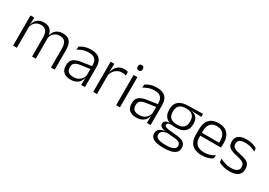

<svg xmlns="http://www.w3.org/2000/svg" viewBox="13 -1580 3757 2684"><g transform="rotate(30 1891.5 -238.0)"><path d="M682.5 0V-307Q682.5 -350.5 671.8 -381.8Q661 -413 636.5 -429.8Q612 -446.5 570.5 -446.5Q532.5 -446.5 503.8 -430.8Q475 -415 457.5 -387.5Q440 -360 433.5 -325.5L422 -371H430.5Q437 -404.5 456.8 -433.2Q476.5 -462 510 -479.8Q543.5 -497.5 591.5 -497.5Q646 -497.5 679.5 -475.8Q713 -454 728 -412.8Q743 -371.5 743 -313.5V0ZM71 0V-487.5H131.5L128.5 -366.5L131.5 -363.5V0ZM377 0V-307Q377 -350 366.2 -381.5Q355.5 -413 331 -429.8Q306.5 -446.5 265.5 -446.5Q226.5 -446.5 197.8 -430.5Q169 -414.5 151.8 -386.5Q134.5 -358.5 128 -322.5L114.5 -367.5H129Q135.5 -403.5 154.5 -432.8Q173.5 -462 206.5 -479.8Q239.5 -497.5 286 -497.5Q353.5 -497.5 388.8 -463Q424 -428.5 433.5 -360.5Q435.5 -350 436.2 -338.8Q437 -327.5 437 -316V0Z M1170 0 1173 -121.5 1170.5 -131V-288.5V-321Q1170.5 -384 1138.8 -415.2Q1107 -446.5 1039 -446.5Q986 -446.5 942.5 -430.5Q899 -414.5 866 -394L872 -447.5Q890 -459 915.5 -470.8Q941 -482.5 974.2 -490.2Q1007.5 -498 1047.5 -498Q1096.5 -498 1131.2 -486Q1166 -474 1188 -451Q1210 -428 1220.2 -395.5Q1230.5 -363 1230.5 -322.5V0ZM999 10.5Q926.5 10.5 887.8 -24.5Q849 -59.5 849 -125V-138Q849 -202.5 888.8 -235.2Q928.5 -268 1017.5 -281L1180.5 -305L1183.5 -259L1025 -236.5Q963 -227.5 936 -205.8Q909 -184 909 -141.5V-132.5Q909 -87.5 936.5 -64Q964 -40.5 1017 -40.5Q1062.5 -40.5 1094.8 -57Q1127 -73.5 1146.8 -101.2Q1166.5 -129 1173 -163.5L1185 -120.5H1172.5Q1166.5 -86 1146.2 -56Q1126 -26 1089.8 -7.8Q1053.5 10.5 999 10.5Z M1421.5 -301.5 1406 -348 1421 -350Q1437 -417 1479 -455.8Q1521 -494.5 1587.5 -494.5Q1605 -494.5 1619 -491.8Q1633 -489 1643 -485L1647 -426Q1634.5 -430.5 1618.5 -433.5Q1602.5 -436.5 1583.5 -436.5Q1526.5 -436.5 1483.5 -402.2Q1440.5 -368 1421.5 -301.5ZM1364.5 0V-487.5H1423.5L1420 -341L1425 -336V0Z M1735 0V-487.5H1796V0ZM1765.5 -576.5Q1745.5 -576.5 1735.2 -587.5Q1725 -598.5 1725 -619V-622.5Q1725 -642.5 1735.2 -653.5Q1745.5 -664.5 1765.5 -664.5Q1786 -664.5 1796 -653.5Q1806 -642.5 1806 -622.5V-619Q1806 -598.5 1796 -587.5Q1786 -576.5 1765.5 -576.5Z M2231 0 2234 -121.5 2231.5 -131V-288.5V-321Q2231.5 -384 2199.8 -415.2Q2168 -446.5 2100 -446.5Q2047 -446.5 2003.5 -430.5Q1960 -414.5 1927 -394L1933 -447.5Q1951 -459 1976.5 -470.8Q2002 -482.5 2035.2 -490.2Q2068.5 -498 2108.5 -498Q2157.5 -498 2192.2 -486Q2227 -474 2249 -451Q2271 -428 2281.2 -395.5Q2291.5 -363 2291.5 -322.5V0ZM2060 10.5Q1987.5 10.5 1948.8 -24.5Q1910 -59.5 1910 -125V-138Q1910 -202.5 1949.8 -235.2Q1989.5 -268 2078.5 -281L2241.5 -305L2244.5 -259L2086 -236.5Q2024 -227.5 1997 -205.8Q1970 -184 1970 -141.5V-132.5Q1970 -87.5 1997.5 -64Q2025 -40.5 2078 -40.5Q2123.5 -40.5 2155.8 -57Q2188 -73.5 2207.8 -101.2Q2227.5 -129 2234 -163.5L2246 -120.5H2233.5Q2227.5 -86 2207.2 -56Q2187 -26 2150.8 -7.8Q2114.5 10.5 2060 10.5Z M2607 -143.5Q2511 -143.5 2459.8 -186.2Q2408.5 -229 2408.5 -310V-327Q2408.5 -377 2428.2 -414Q2448 -451 2491.5 -472.5Q2535 -494 2605.5 -495.5L2848 -502V-453.5L2688 -457.5V-456Q2728.5 -449.5 2753.5 -431Q2778.5 -412.5 2790 -384.5Q2801.5 -356.5 2801.5 -320.5V-303.5Q2801.5 -225 2752.2 -184.2Q2703 -143.5 2607 -143.5ZM2604 137.5H2614.5Q2662.5 137.5 2697.5 130.2Q2732.5 123 2752 106.5Q2771.5 90 2771.5 62.5V61Q2771.5 29.5 2749 12.2Q2726.5 -5 2672.5 -9.5L2537.5 -21.5L2558.5 -22Q2526 -17.5 2501.2 -8Q2476.5 1.5 2462.2 18Q2448 34.5 2448 59.5V60.5Q2448 89.5 2467.5 106.5Q2487 123.5 2522 130.5Q2557 137.5 2604 137.5ZM2600.5 187Q2537 187 2490 176Q2443 165 2417.2 140.2Q2391.5 115.5 2391.5 73.5V71.5Q2391.5 40 2407.2 19.2Q2423 -1.5 2450 -13Q2477 -24.5 2509 -28L2508.5 -29.5Q2462 -35.5 2440.5 -52.2Q2419 -69 2419 -97V-97.5Q2419 -116 2427.8 -129.5Q2436.5 -143 2455 -150.5Q2473.5 -158 2503 -159.5V-168.5L2583.5 -147L2545.5 -148Q2506 -147.5 2490.8 -138.2Q2475.5 -129 2475.5 -111.5V-111Q2475.5 -92 2496 -82.2Q2516.5 -72.5 2567 -67.5L2684.5 -55.5Q2760.5 -48 2794.8 -19.8Q2829 8.5 2829 61V63Q2829 107 2802.5 134.2Q2776 161.5 2727.5 174.2Q2679 187 2613.5 187ZM2606.5 -189Q2652 -189 2682.5 -202.8Q2713 -216.5 2728.5 -244Q2744 -271.5 2744 -311V-328.5Q2744 -367.5 2728.8 -394.8Q2713.5 -422 2683.8 -436Q2654 -450 2609 -450H2605.5Q2556 -450 2525.2 -434.8Q2494.5 -419.5 2480.5 -392Q2466.5 -364.5 2466.5 -328V-311.5Q2466.5 -271.5 2482 -244.2Q2497.5 -217 2528.5 -203Q2559.5 -189 2606.5 -189Z M3120.5 10.5Q3015 10.5 2960.5 -42.5Q2906 -95.5 2906 -193.5V-288.5Q2906 -390.5 2956.8 -445Q3007.5 -499.5 3104.5 -499.5Q3169.5 -499.5 3213.5 -475Q3257.5 -450.5 3279.8 -404.5Q3302 -358.5 3302 -294V-276.5Q3302 -262 3301 -247.5Q3300 -233 3298.5 -218.5H3242.5Q3243.5 -240.5 3243.5 -260.2Q3243.5 -280 3243.5 -296.5Q3243.5 -345.5 3227.8 -379.8Q3212 -414 3181.2 -432Q3150.5 -450 3104.5 -450Q3036 -450 3001 -409.8Q2966 -369.5 2966 -293.5V-246L2966.5 -238V-187.5Q2966.5 -154 2976.2 -127Q2986 -100 3006.2 -80.8Q3026.5 -61.5 3057.2 -51.5Q3088 -41.5 3129 -41.5Q3176.5 -41.5 3217.2 -54.8Q3258 -68 3293.5 -91.5L3287.5 -37Q3256.5 -15.5 3214 -2.5Q3171.5 10.5 3120.5 10.5ZM2937.5 -218.5V-265H3285V-218.5Z M3564.5 10.5Q3505.5 10.5 3462.5 -3Q3419.5 -16.5 3391 -32L3385 -89.5Q3421 -69.5 3464 -55.5Q3507 -41.5 3562 -41.5Q3622.5 -41.5 3654.5 -62.2Q3686.5 -83 3686.5 -124V-131Q3686.5 -157.5 3675 -174.8Q3663.5 -192 3634 -204.8Q3604.5 -217.5 3550.5 -228.5Q3489 -241.5 3453.5 -258.8Q3418 -276 3403 -302.5Q3388 -329 3388 -368V-373Q3388 -433.5 3430.8 -465.8Q3473.5 -498 3559 -498Q3616 -498 3657.5 -484.5Q3699 -471 3725 -454L3731 -401.5Q3699 -421 3658 -434.2Q3617 -447.5 3564 -447.5Q3523.5 -447.5 3497.8 -438.5Q3472 -429.5 3459.8 -412.5Q3447.5 -395.5 3447.5 -372.5V-368Q3447.5 -342 3459 -324.8Q3470.5 -307.5 3499.5 -295.5Q3528.5 -283.5 3579.5 -273.5Q3642.5 -260.5 3679 -243.5Q3715.5 -226.5 3731 -200Q3746.5 -173.5 3746.5 -132.5V-123.5Q3746.5 -57.5 3700 -23.5Q3653.5 10.5 3564.5 10.5Z"/></g></svg>

Font: Anek Odia Medium Light
Style: Regular
Weight: 300
Version: Version 1.003